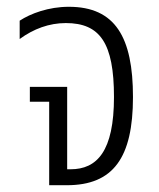

<svg xmlns="http://www.w3.org/2000/svg" viewBox="-20 -546 468 566"><path d="M125 0H177C314 0 372 -81 372 -260C372 -436 320 -526 183 -526C123 -526 70 -506 38 -485V-431C79 -461 125 -478 174 -478C275 -478 316 -419 316 -260C316 -100 266 -47 188 -47H178V-290H68V-246H125Z"/></svg>

Font: Noto Sans Thai UI Condensed Light
Style: Regular
Weight: 300
Width: 3
Designer: Monotype Design Team
Foundry: Monotype Imaging Inc.
Version: Version 1.901